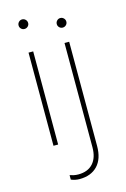

<svg xmlns="http://www.w3.org/2000/svg" viewBox="-137 -776 691 1052"><g transform="rotate(-15 208.0 -249.5)"><path d="M100.1 -713.4Q111.3 -713.4 119.4 -705.3Q127.4 -697.3 127.4 -686Q127.4 -674.8 119.4 -667Q111.3 -659.2 100.1 -659.2Q88.9 -659.2 81.1 -667Q73.2 -674.8 73.2 -686Q73.2 -697.3 81.1 -705.3Q88.9 -713.4 100.1 -713.4ZM113.8 0H87.4V-528.3H113.8ZM317.9 -528.3V63Q317.9 135.7 281 174.6Q244.1 213.4 178.7 213.4Q166.5 213.4 154.5 210.9Q142.6 208.5 130.9 203.6V178.2Q138.7 181.2 151.9 184.1Q165 187 178.7 187Q232.9 187 262.2 154.5Q291.5 122.1 291.5 63V-528.3ZM304.2 -612.3Q293 -612.3 285.2 -620.1Q277.3 -627.9 277.3 -639.2Q277.3 -650.4 285.2 -658.4Q293 -666.5 304.2 -666.5Q315.4 -666.5 323.5 -658.4Q331.5 -650.4 331.5 -639.2Q331.5 -627.9 323.5 -620.1Q315.4 -612.3 304.2 -612.3Z"/></g></svg>

Font: Heebo Thin
Style: Regular
Weight: 250
Designer: Oded Ezer
Foundry: Ezer Type House
Version: Version 3.100